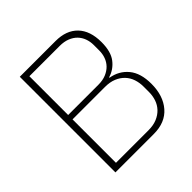

<svg xmlns="http://www.w3.org/2000/svg" viewBox="-184 -845 991 991"><g transform="rotate(-45 312.0 -349.0)"><path d="M104 -698H365Q443 -698 486 -653.5Q529 -609 529 -526Q529 -457 500.5 -420Q472 -383 428 -370V-367Q487 -357 523 -313.5Q559 -270 559 -192Q559 -105 513.5 -52.5Q468 0 384 0H104ZM141 -33H378Q414 -33 440.5 -44Q467 -55 485 -74Q503 -93 511.5 -118Q520 -143 520 -171V-211Q520 -239 511.5 -264.5Q503 -290 485 -309Q467 -328 440.5 -339Q414 -350 378 -350H141ZM141 -382H362Q394 -382 418 -392Q442 -402 458 -418.5Q474 -435 482 -457Q490 -479 490 -504V-544Q490 -569 482 -591Q474 -613 458 -629.5Q442 -646 418 -655.5Q394 -665 362 -665H141Z"/></g></svg>

Font: IBM Plex Sans KR ExtLt
Style: Regular
Weight: 200
Designer: Mike Abbink; Paul van der Laan; Pieter van Rosmalen; Wujin Sim; Chorong Kim; Dohee Lee;
Foundry: Sandoll Inc.
Version: Version 1.002